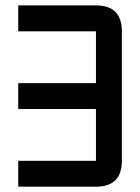

<svg xmlns="http://www.w3.org/2000/svg" viewBox="-20 -704 528 724"><path d="M439.5 -585.9V-97.7Q439.5 0 341.8 0H48.8V-97.7H341.8V-293H48.8V-390.6H341.8V-585.9H48.8V-683.6H341.8Q439.5 -683.6 439.5 -585.9Z"/></svg>

Font: BabelStone Runic Dotted
Style: Regular
Weight: 400
Designer: Andrew West
Foundry: BabelStone
Version: Version 3.003 March 14, 2022